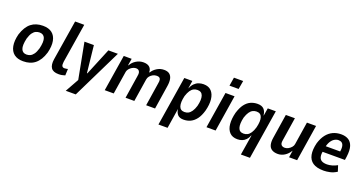

<svg xmlns="http://www.w3.org/2000/svg" viewBox="-41 -1516 4719 2488"><g transform="rotate(20 2319.0 -272.5)"><path d="M227 10Q148 10 101.5 -26.5Q55 -63 42 -132Q29 -201 53 -296Q71 -353 96.5 -394Q122 -435 154.5 -460.5Q187 -486 227.5 -498.5Q268 -511 316 -511Q395 -511 441.5 -474.5Q488 -438 501 -369.5Q514 -301 490 -206Q473 -149 447.5 -108Q422 -67 389.5 -41Q357 -15 317 -2.5Q277 10 227 10ZM239 -87Q267 -87 290.5 -98Q314 -109 335 -137.5Q356 -166 372 -220Q396 -320 377.5 -367Q359 -414 303 -414Q278 -414 253.5 -403.5Q229 -393 208 -364.5Q187 -336 171 -282Q148 -182 166.5 -134.5Q185 -87 239 -87Z M716 10Q641 10 613 -31Q585 -72 597 -152L686 -705H812L725 -163Q723 -144 723.5 -127Q724 -110 733 -99Q742 -88 761 -88Q775 -88 788.5 -90.5Q802 -93 809 -95L805 -5Q780 3 760.5 6.5Q741 10 716 10Z M879 180 988 -15 992 40 889 -501H1019L1059 -128H1065L1219 -501H1350L1017 180Z M1351 0 1431 -501H1540L1525 -408L1530 -407Q1554 -453 1601 -482Q1648 -511 1701 -511Q1757 -511 1785 -485.5Q1813 -460 1813 -418L1819 -413Q1842 -454 1887 -482.5Q1932 -511 1986 -511Q2034 -511 2061 -489.5Q2088 -468 2096.5 -427.5Q2105 -387 2096 -330L2045 0H1922L1971 -316Q1978 -351 1974.5 -370Q1971 -389 1958.5 -397.5Q1946 -406 1923 -406Q1894 -406 1869.5 -393Q1845 -380 1828.5 -360Q1812 -340 1808 -314L1759 0H1638L1687 -316Q1694 -350 1688.5 -369Q1683 -388 1670 -397Q1657 -406 1638 -406Q1618 -406 1598.5 -397.5Q1579 -389 1563.5 -376Q1548 -363 1538 -347.5Q1528 -332 1525 -316L1475 0Z M2157 180 2266 -501H2377L2360 -391Q2379 -436 2405 -462Q2431 -488 2463 -499.5Q2495 -511 2530 -511Q2600 -511 2638.5 -470.5Q2677 -430 2685 -359.5Q2693 -289 2669 -198Q2647 -122 2613 -77Q2579 -32 2535.5 -11Q2492 10 2439 10Q2384 10 2358 -19Q2332 -48 2327 -93L2326 -94L2283 180ZM2417 -87Q2447 -87 2470.5 -99.5Q2494 -112 2514.5 -141.5Q2535 -171 2550 -220Q2573 -313 2556 -363.5Q2539 -414 2481 -414Q2454 -414 2429.5 -402Q2405 -390 2385 -361Q2365 -332 2349 -282Q2327 -189 2343.5 -138Q2360 -87 2417 -87Z M2850 -608 2869 -725H2996L2976 -608ZM2754 0 2834 -501H2959L2880 0Z M3294 180 3339 -97H3335Q3321 -60 3298 -36Q3275 -12 3245.5 -1Q3216 10 3182 10Q3112 10 3073.5 -31Q3035 -72 3028 -143Q3021 -214 3044 -304Q3068 -382 3102.5 -427Q3137 -472 3181 -491.5Q3225 -511 3275 -511Q3334 -511 3363 -480.5Q3392 -450 3397 -396L3400 -398L3417 -501H3528L3419 180ZM3232 -86Q3262 -86 3285.5 -98.5Q3309 -111 3329.5 -141Q3350 -171 3364 -220Q3387 -312 3370.5 -362.5Q3354 -413 3296 -413Q3269 -413 3244.5 -401Q3220 -389 3200 -360Q3180 -331 3164 -282Q3142 -188 3158.5 -137Q3175 -86 3232 -86Z M3740 10Q3688 10 3656 -10.5Q3624 -31 3614.5 -71.5Q3605 -112 3614 -167L3666 -501H3791L3741 -181Q3735 -151 3740 -132.5Q3745 -114 3760 -105Q3775 -96 3797 -96Q3821 -96 3845 -109Q3869 -122 3887 -143Q3905 -164 3908 -187L3957 -501H4083L4004 0H3893L3907 -95H3906Q3876 -45 3832 -17.5Q3788 10 3740 10Z M4371 10Q4275 10 4222.5 -25.5Q4170 -61 4156.5 -129.5Q4143 -198 4167 -294Q4190 -368 4227 -415.5Q4264 -463 4315 -487Q4366 -511 4429 -511Q4487 -511 4528 -486.5Q4569 -462 4586.5 -408Q4604 -354 4592 -263L4585 -215H4257L4270 -297H4505L4487 -274Q4497 -335 4491.5 -367.5Q4486 -400 4467.5 -414Q4449 -428 4421 -428Q4392 -428 4364 -411Q4336 -394 4315 -358Q4294 -322 4283 -261L4279 -236Q4269 -180 4276.5 -146Q4284 -112 4311 -96.5Q4338 -81 4385 -81Q4415 -81 4452.5 -91Q4490 -101 4525 -121L4551 -40Q4504 -10 4457 0Q4410 10 4371 10Z"/></g></svg>

Font: Nunito Sans 7pt Condensed
Style: Bold Italic
Weight: 700
Width: 3
Italic angle: -9°
Designer: Vernon Adams
Foundry: Vernon Adams
Version: Version 3.101;gftools[0.9.27]